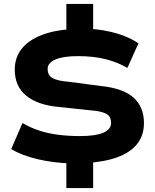

<svg xmlns="http://www.w3.org/2000/svg" viewBox="-20 -840 788 975"><path d="M317 115V-37L340 -10Q251 -13 171.5 -31.5Q92 -50 37 -83L94 -215Q136 -191 180.5 -176.5Q225 -162 276.5 -155.5Q328 -149 386 -149Q465 -149 504.5 -166Q544 -183 544 -215Q544 -251 517 -263.5Q490 -276 447 -279L277 -297Q170 -307 112.5 -354.5Q55 -402 55 -486Q55 -548 89.5 -591.5Q124 -635 187.5 -660.5Q251 -686 339 -692L317 -675V-820H453V-675L433 -694Q511 -689 575.5 -669.5Q640 -650 683 -620L627 -495Q578 -524 516.5 -539.5Q455 -555 376 -555Q301 -555 261.5 -538Q222 -521 222 -490Q222 -456 248.5 -442.5Q275 -429 327 -425L495 -403Q607 -391 659 -343.5Q711 -296 711 -215Q711 -152 676 -108.5Q641 -65 574.5 -41Q508 -17 413 -12L453 -37V115Z"/></svg>

Font: Nunito Sans 7pt Expanded ExtraBold
Style: Regular
Weight: 800
Width: 7
Designer: Vernon Adams
Foundry: Vernon Adams
Version: Version 3.101;gftools[0.9.27]